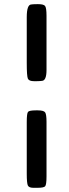

<svg xmlns="http://www.w3.org/2000/svg" viewBox="-20 -728 332 925"><path d="M108.9 -425.3V-645Q108.9 -706.5 131.3 -706.5L140.1 -707.5L159.2 -708H163.6Q189.5 -708 196.8 -699.7Q204.1 -691.4 204.1 -651.4V-391.1Q204.1 -338.4 181.2 -338.4L176.8 -337.9L171.9 -337.4L157.7 -336.9H144Q119.6 -336.9 114.3 -349.1Q108.9 -361.3 108.9 -425.3ZM108.9 108.4V-140.1Q108.9 -181.6 115 -189Q121.1 -196.3 152.8 -196.3H162.1Q190.9 -196.3 197.5 -186.5Q204.1 -176.8 204.1 -140.6V121.6Q204.1 162.1 197.5 169.4Q190.9 176.8 160.2 176.8H141.1Q120.1 176.8 114.5 166.3Q108.9 155.8 108.9 108.4Z"/></svg>

Font: Averia Serif Libre RX
Style: Bold
Weight: 700
Version: Version 1.002